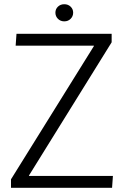

<svg xmlns="http://www.w3.org/2000/svg" viewBox="-20 -888 588 908"><path d="M32 -40 424 -670V-672H54L58 -728H508V-688L117 -58V-56H514L510 0H32ZM284 -787Q266 -787 254 -799Q242 -811 242 -828Q242 -845 254 -856.5Q266 -868 284 -868Q302 -868 314 -856.5Q326 -845 326 -828Q326 -811 314 -799Q302 -787 284 -787Z"/></svg>

Font: Murecho Light
Style: Regular
Weight: 300
Designer: Neil Summerour
Foundry: Positype
Version: Version 1.010; ttfautohint (v1.8.3)